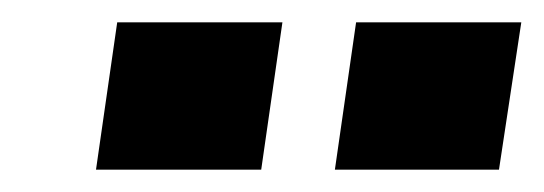

<svg xmlns="http://www.w3.org/2000/svg" viewBox="-20 -743 487 172"><path d="M233 -723H85L66 -591H214ZM447 -723H299L280 -591H427Z"/></svg>

Font: United Sans ExtraBold
Style: Italic
Weight: 800
Italic angle: -8°
Designer: Pablo Impallari, Rodrigo Fuenzalida (Modified by Dan O. Williams)
Version: Version 1.000;PS 001.000;hotconv 1.0.88;makeotf.lib2.5.64775